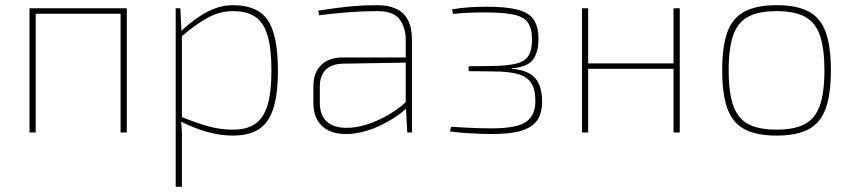

<svg xmlns="http://www.w3.org/2000/svg" viewBox="-20 -512 3301 742"><path d="M470 -480V0H446V-480ZM118 -480V0H94V-480ZM454 -480V-459H113V-480Z M880 -492Q975 -492 1014.5 -434.5Q1054 -377 1054 -240Q1054 -149 1036.5 -93.5Q1019 -38 981 -13Q943 12 880 12Q831 12 781.5 -2Q732 -16 679 -42V-61Q741 -36 786.5 -23.5Q832 -11 880 -11Q934 -11 966.5 -33.5Q999 -56 1014 -106Q1029 -156 1029 -240Q1029 -324 1014 -374.5Q999 -425 966.5 -447Q934 -469 880 -469Q832 -469 786.5 -445.5Q741 -422 679 -369L681 -393Q717 -426 750 -448Q783 -470 815 -481Q847 -492 880 -492ZM677 -480 681 -393 683 -389V-54L680 -42Q683 -16 683 4.5Q683 25 683 51V210H659V-480Z M1439 -492Q1480 -492 1510 -478.5Q1540 -465 1556 -435.5Q1572 -406 1572 -358V0H1554L1548 -106V-112V-358Q1548 -404 1525 -436.5Q1502 -469 1438 -469Q1384 -469 1325 -464.5Q1266 -460 1213 -453L1210 -471Q1242 -476 1275.5 -480.5Q1309 -485 1349 -488.5Q1389 -492 1439 -492ZM1552 -290 1551 -270 1306 -266Q1262 -265 1239 -242.5Q1216 -220 1216 -177V-115Q1216 -68 1241.5 -43.5Q1267 -19 1316 -18Q1355 -17 1399.5 -31.5Q1444 -46 1485 -70.5Q1526 -95 1553 -122V-97Q1539 -81 1513.5 -63.5Q1488 -46 1456 -30Q1424 -14 1388 -4Q1352 6 1316 6Q1277 6 1249 -8Q1221 -22 1206 -49Q1191 -76 1191 -115V-177Q1191 -231 1221 -260.5Q1251 -290 1306 -290Z M1860 -486Q1936 -486 1979.5 -475Q2023 -464 2042 -437Q2061 -410 2061 -361Q2061 -311 2040 -282Q2019 -253 1958 -248V-246Q2021 -241 2048 -210.5Q2075 -180 2075 -118Q2075 -76 2057 -48.5Q2039 -21 1997 -7.5Q1955 6 1882 6Q1847 6 1801 3.5Q1755 1 1719 -4L1723 -22Q1741 -21 1786.5 -18.5Q1832 -16 1881 -16Q1977 -16 2013 -41Q2049 -66 2049 -121Q2049 -166 2033 -191Q2017 -216 1981 -226Q1945 -236 1884 -236L1791 -237V-256L1884 -257Q1943 -258 1976 -266.5Q2009 -275 2022.5 -297Q2036 -319 2036 -358Q2036 -403 2019.5 -425.5Q2003 -448 1963 -456Q1923 -464 1854 -464Q1819 -464 1785 -462.5Q1751 -461 1731 -458L1727 -476Q1763 -482 1796.5 -484Q1830 -486 1860 -486Z M2253 -480V0H2229V-480ZM2592 -267V-246H2247V-267ZM2607 -480V0H2583V-480Z M2981 -492Q3059 -492 3105 -467.5Q3151 -443 3171 -388Q3191 -333 3191 -240Q3191 -148 3171 -92.5Q3151 -37 3105 -12.5Q3059 12 2981 12Q2904 12 2857.5 -12.5Q2811 -37 2791 -92.5Q2771 -148 2771 -240Q2771 -333 2791 -388Q2811 -443 2857.5 -467.5Q2904 -492 2981 -492ZM2981 -469Q2913 -469 2872.5 -448Q2832 -427 2814 -377Q2796 -327 2796 -240Q2796 -154 2814 -103.5Q2832 -53 2872.5 -32Q2913 -11 2981 -11Q3049 -11 3089.5 -32Q3130 -53 3148 -103.5Q3166 -154 3166 -240Q3166 -327 3148 -377Q3130 -427 3089.5 -448Q3049 -469 2981 -469Z"/></svg>

Font: Exo 2 Thin
Style: Regular
Weight: 250
Designer: Natanael Gama
Foundry: Natanael Gama
Version: Version 2.010